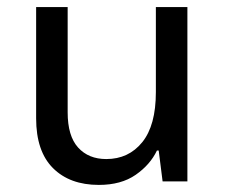

<svg xmlns="http://www.w3.org/2000/svg" viewBox="-20 -512 637 542"><path d="M509 -492V0H439L428 -87H423Q404 -47 363 -18.5Q322 10 259 10Q177 10 129.5 -37.5Q82 -85 82 -178V-492H171V-195Q171 -128 200.5 -95.5Q230 -63 280 -63Q343 -63 381.5 -110.5Q420 -158 420 -252V-492Z"/></svg>

Font: Noto Sans Armenian
Style: Regular
Weight: 400
Designer: Monotype Design Team
Foundry: Monotype Imaging Inc.
Version: Version 2.040;GOOG;noto-fonts:20170220:a8a215d2e889